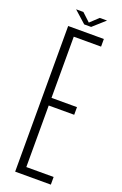

<svg xmlns="http://www.w3.org/2000/svg" viewBox="-170 -943 628 991"><g transform="rotate(20 144.0 -447.5)"><path d="M56 0V-800H252V-758H102V-422H242V-380H102V-42H252V0ZM65 -895H105L150 -853L195 -895H235L169 -836H131Z"/></g></svg>

Font: Big Shoulders Display Light
Style: Regular
Weight: 300
Designer: Patric King
Foundry: XO Type Co
Version: Version 1.000; ttfautohint (v1.8.2)